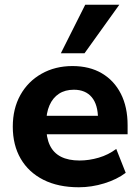

<svg xmlns="http://www.w3.org/2000/svg" viewBox="-20 -780 589 811"><path d="M313 11Q226 11 163.5 -20.5Q101 -52 67.5 -109.5Q34 -167 34 -245Q34 -321 66 -378.5Q98 -436 155.5 -468.5Q213 -501 286 -501Q358 -501 410 -470.5Q462 -440 490.5 -384Q519 -328 519 -251V-213H158V-291H410L394 -277Q394 -338 367.5 -369.5Q341 -401 292 -401Q255 -401 229 -384Q203 -367 189 -335Q175 -303 175 -258V-250Q175 -199 190.5 -166.5Q206 -134 237.5 -118Q269 -102 316 -102Q356 -102 397 -114Q438 -126 471 -151L511 -50Q474 -22 420.5 -5.5Q367 11 313 11ZM237 -555 340 -760H484L337 -555Z"/></svg>

Font: Nunito Sans 12pt ExtraLight 12pt ExtraBold
Style: Regular
Weight: 800
Version: Version 3.101;gftools[0.9.27]